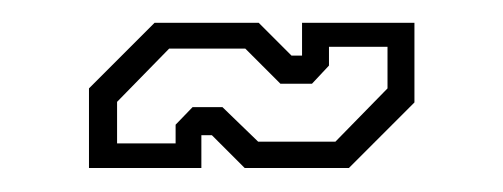

<svg xmlns="http://www.w3.org/2000/svg" viewBox="-20 -398 430 164"><path d="M56 -254.5V-322.5L112 -378.5H201L229 -350.5H238V-378.5H334V-310.5L278 -254.5H189L161 -282.5H152V-254.5ZM80 -275.5H130V-291.5L144.5 -306.5H170L200.5 -277H266.5L311 -322.5V-358H261V-342L246.5 -326.5H219.5L189.5 -356.5H124.5L80 -311Z"/></svg>

Font: Tourney Thin Light
Style: Regular
Weight: 300
Version: Version 1.015